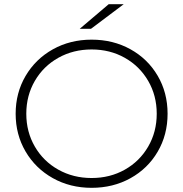

<svg xmlns="http://www.w3.org/2000/svg" viewBox="-20 -895 878 920"><path d="M419 5Q316 5 233 -41.5Q150 -88 102.5 -169Q55 -250 55 -350Q55 -450 102.5 -531Q150 -612 233 -658.5Q316 -705 419 -705Q522 -705 605 -659Q688 -613 735.5 -532Q783 -451 783 -350Q783 -249 735.5 -168Q688 -87 605 -41Q522 5 419 5ZM419 -42Q507 -42 578 -82Q649 -122 690 -192.5Q731 -263 731 -350Q731 -437 690 -507.5Q649 -578 578 -618Q507 -658 419 -658Q331 -658 259.5 -618Q188 -578 147 -507.5Q106 -437 106 -350Q106 -263 147 -192.5Q188 -122 259.5 -82Q331 -42 419 -42ZM501 -875H573L416 -757H362Z"/></svg>

Font: Hilab Light
Style: Regular
Weight: 300
Designer: Cristianderson Lima
Foundry: Cristianderson
Version: Version 1.0